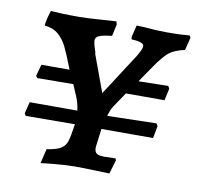

<svg xmlns="http://www.w3.org/2000/svg" viewBox="-64 -575 671 651"><g transform="rotate(10 271.5 -250.0)"><path d="M233 -396 235 -386 281 -261 376 -408Q381 -417 385.5 -426Q390 -435 390 -442Q390 -456 347 -458L346 -466L356 -507L383 -506Q427 -502 459 -502Q486 -502 508.5 -503Q531 -504 539 -505L543 -498L532 -454Q496 -446 478.5 -432Q461 -418 434 -379L395 -322L497 -324L502 -315L493 -274H360L325 -222Q317 -210 311 -188L480 -192L485 -183L477 -141H299Q299 -134 296 -116L291 -76Q291 -61 298.5 -55.5Q306 -50 325 -50L364 -51L366 -44L352 3Q339 3 303 1.5Q267 0 232 0Q206 0 167 3.5Q128 7 116 9L128 -41Q161 -46 176 -55Q191 -64 196.5 -81.5Q202 -99 208 -141L39 -140L34 -148L44 -188H208Q205 -213 196 -234L179 -274L55 -273L50 -280L61 -320H158Q137 -374 126 -396Q115 -418 97 -434Q79 -450 49 -453Q49 -458 51 -468Q53 -481 61 -505Q71 -504 98.5 -503Q126 -502 157 -502Q182 -502 232 -505.5Q282 -509 286 -509L289 -499L280 -458Q246 -454 235 -448.5Q224 -443 224 -433Q224 -422 233 -396Z"/></g></svg>

Font: Alegreya SC Medium
Style: Italic
Weight: 500
Italic angle: -7°
Designer: Juan Pablo del Peral
Foundry: Huerta Tipografica
Version: Version 2.007; ttfautohint (v1.6)